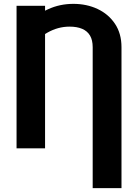

<svg xmlns="http://www.w3.org/2000/svg" viewBox="-20 -757 703 980"><path d="M600.1 203.1H453.1V-516.1Q453.1 -552.2 439.5 -575.4Q425.8 -598.6 399.2 -609.9Q372.6 -621.1 335 -621.1Q275.9 -621.1 221.7 -590.3Q167.5 -559.6 120.1 -502.9V-634.3Q165 -682.1 225.1 -709.7Q285.2 -737.3 354.5 -737.3Q422.4 -737.3 478 -711.2Q533.7 -685.1 566.9 -635.5Q600.1 -585.9 600.1 -516.1ZM210 -727.5V0H64.5V-727.5Z"/></svg>

Font: Inter 18pt
Style: Bold
Weight: 700
Designer: Rasmus Andersson
Foundry: rsms
Version: Version 4.001;git-66647c0bb